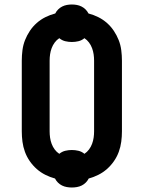

<svg xmlns="http://www.w3.org/2000/svg" viewBox="-20 -795 640 855"><path d="M300 40Q289 40 277.5 38Q266 36 256 31Q246 26 238 18Q230 10 225 0Q203 -6 182 -16.5Q161 -27 143.5 -42.5Q126 -58 112.5 -77.5Q99 -97 91 -119Q83 -141 80 -164Q77 -187 77 -210V-525Q77 -548 80 -571.5Q83 -595 91.5 -616.5Q100 -638 113 -657.5Q126 -677 143.5 -692.5Q161 -708 182 -718.5Q203 -729 226 -735Q231 -745 239 -753Q247 -761 257 -766Q267 -771 278 -773Q289 -775 300 -775Q311 -775 322 -773Q333 -771 343 -766Q353 -761 361 -753Q369 -745 374 -735Q397 -729 418 -718.5Q439 -708 456.5 -692.5Q474 -677 487 -657.5Q500 -638 508.5 -616.5Q517 -595 520 -571.5Q523 -548 523 -525V-210Q523 -187 520 -164Q517 -141 509 -119Q501 -97 487.5 -77.5Q474 -58 456.5 -42.5Q439 -27 418 -16.5Q397 -6 375 0Q370 10 362 18Q354 26 344 31Q334 36 322.5 38Q311 40 300 40ZM244 -110Q256 -120 270.5 -123.5Q285 -127 300 -127Q315 -127 329.5 -123.5Q344 -120 356 -110Q368 -118 376.5 -129.5Q385 -141 390 -154.5Q395 -168 397 -182Q399 -196 399 -210V-525Q399 -539 397 -553Q395 -567 390 -580.5Q385 -594 376.5 -605.5Q368 -617 356 -625Q344 -615 329.5 -611.5Q315 -608 300 -608Q285 -608 270.5 -611.5Q256 -615 244 -625Q232 -617 223.5 -605.5Q215 -594 210 -580.5Q205 -567 203 -553Q201 -539 201 -525V-210Q201 -196 203 -182Q205 -168 210 -154.5Q215 -141 223.5 -129.5Q232 -118 244 -110Z"/></svg>

Font: Iosevka Slab XBdEx
Style: Regular
Weight: 800
Width: 7
Monospace: yes
Designer: Belleve Invis
Foundry: Belleve Invis
Version: Version 11.1.0; ttfautohint (v1.8.3)